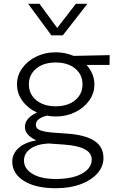

<svg xmlns="http://www.w3.org/2000/svg" viewBox="-20 -772 624 1017"><path d="M275 -155Q251.5 -155 228.5 -159.5Q201.5 -153 185.8 -141Q170 -129 170 -112Q170 -89.5 194.8 -81.2Q219.5 -73 256 -70L338 -64Q431 -57.5 479.5 -26.2Q528 5 528 65Q528 110 496 146.2Q464 182.5 407.2 203.8Q350.5 225 276 225Q168 225 106.5 186.2Q45 147.5 45 84Q45 43.5 76.8 13.5Q108.5 -16.5 172 -29Q112 -56 112 -100Q112 -123.5 128.8 -143Q145.5 -162.5 176 -176Q128.5 -197.5 99.2 -237Q70 -276.5 70 -325Q70 -372.5 97.8 -411Q125.5 -449.5 172 -472.2Q218.5 -495 275 -495Q325.5 -495 370 -476L561 -480L560 -428H438.5Q458 -406.5 469 -380.2Q480 -354 480 -325Q480 -277.5 452.2 -239Q424.5 -200.5 378 -177.8Q331.5 -155 275 -155ZM275 -209Q339 -209 378 -241.2Q417 -273.5 417 -325Q417 -377 378 -409Q339 -441 275 -441Q211.5 -441 172.2 -409Q133 -377 133 -325Q133 -273.5 172.2 -241.2Q211.5 -209 275 -209ZM275 176Q364.5 176 415.2 147Q466 118 466 73Q466 4.5 321 -6L236 -12Q175.5 -8.5 141.2 16Q107 40.5 107 78Q107 121.5 151.8 148.8Q196.5 176 275 176ZM252 -585 129 -752H189L283 -624L382 -752H443L313 -585Z"/></svg>

Font: Geologica Thin
Style: Regular
Weight: 100
Designer: Sindre Bremnes, Frode Helland
Foundry: Monokrom Skriftforlag AS
Version: Version 1.010; ttfautohint (v1.8.4.7-5d5b);gftools[0.9.28]